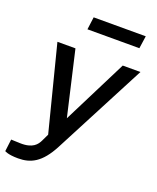

<svg xmlns="http://www.w3.org/2000/svg" viewBox="-181 -827 893 1091"><g transform="rotate(20 265.0 -281.0)"><path d="M63 169C138 169 199 141 258 28L549 -530H442L246 -140L156 -530H47L178 -16L157 28C145 52 123 87 43 84L-10 82L-19 155C-19 155 0 169 63 169ZM193 -731 183 -655H497L508 -731Z"/></g></svg>

Font: Cheyenne Sans Medium
Style: Italic
Weight: 500
Italic angle: -8.13011°
Designer: The Public Sans project authors (U.S. Web Design System), Libre Franklin designed by Pablo Impallari and Rodrigo Fuenzal
Foundry: The Cheyenne Sans Project Authors
Version: Version 2.007